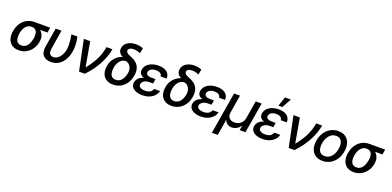

<svg xmlns="http://www.w3.org/2000/svg" viewBox="6 -1902 6591 3230"><g transform="rotate(20 3301.5 -287.5)"><path d="M36.1 -258.8 39.1 -269.5Q51.3 -342.8 89.4 -401.4Q127.4 -460 187.5 -494.1Q247.6 -528.3 324.2 -528.3Q337.9 -525.4 348.1 -513.7Q358.4 -502 372.6 -488.5Q386.7 -475.1 411.1 -465.3Q450.2 -449.2 477.5 -417.7Q504.9 -386.2 516.4 -343.3Q527.8 -300.3 519 -249L517.1 -238.3Q506.8 -172.9 469 -116.2Q431.2 -59.6 371.8 -24.9Q312.5 9.8 236.3 9.8Q158.7 9.8 110.1 -25.6Q61.5 -61 42.5 -121.8Q23.4 -182.6 36.1 -258.8ZM153.8 -269.5 150.9 -258.8Q143.1 -210.9 149.7 -170.7Q156.2 -130.4 180.7 -106.2Q205.1 -82 251.5 -82Q295.9 -82 327.4 -106.2Q358.9 -130.4 377.9 -170.7Q397 -210.9 404.8 -258.8L407.7 -269.5Q415 -314.9 408.4 -352.8Q401.9 -390.6 378.2 -413.6Q354.5 -436.5 309.6 -436.5Q264.2 -436.5 231.9 -413.6Q199.7 -390.6 180.4 -352.8Q161.1 -314.9 153.8 -269.5ZM606 -528.3 590.8 -436.5H309.6L324.2 -528.3Z M697.8 -545.9H801.8L746.6 -207Q738.8 -160.2 747.8 -132.3Q756.8 -104.5 776.4 -92.8Q795.9 -81.1 819.8 -80.6Q862.3 -81.1 898.7 -107.9Q935.1 -134.8 960 -179.2Q984.9 -223.6 993.7 -277.3Q1000 -318.8 999.5 -365.5Q999 -412.1 993.7 -458.7Q988.3 -505.4 979 -545.9H1084.5Q1094.7 -516.1 1100.3 -471.7Q1106 -427.2 1105.5 -376.7Q1105 -326.2 1097.2 -277.3Q1084.5 -200.7 1048.6 -135.3Q1012.7 -69.8 953.4 -30Q894 9.8 810.1 9.8Q718.3 9.8 670.7 -42.7Q623 -95.2 641.6 -209Z M1314 0 1201.2 -545.9H1314.9L1392.1 -109.4H1397.9Q1449.7 -175.3 1485.1 -230.7Q1520.5 -286.1 1543.9 -336.7Q1567.4 -387.2 1582.3 -438Q1597.2 -488.8 1608.4 -545.9H1713.9Q1689.9 -406.7 1615 -267.1Q1540 -127.4 1418.5 0Z M1842.8 -617.7Q1854 -682.1 1912.1 -721.4Q1970.2 -760.7 2060.5 -760.7Q2097.7 -760.7 2127.2 -754.6Q2156.7 -748.5 2188.5 -736.3L2172.4 -642.6Q2152.8 -650.9 2119.1 -659.9Q2085.4 -668.9 2049.8 -668.9Q2008.3 -668.9 1984.9 -654.8Q1961.4 -640.6 1957 -617.7Q1955.1 -606 1960.4 -592.5Q1965.8 -579.1 1984.6 -565.2Q2003.4 -551.3 2040.5 -537.1Q2147 -498 2188 -429.2Q2229 -360.4 2211.9 -261.7L2210 -249.5Q2197.8 -174.8 2158.7 -116.2Q2119.6 -57.6 2059.6 -23.9Q1999.5 9.8 1923.8 9.8Q1847.2 9.8 1797.9 -23.4Q1748.5 -56.6 1729.2 -114.5Q1710 -172.4 1721.7 -246.6L1723.6 -258.8Q1732.9 -314.5 1761.7 -360.8Q1790.5 -407.2 1832 -439Q1873.5 -470.7 1918.5 -481.4V-484.4Q1876 -504.4 1855.7 -538.3Q1835.4 -572.3 1842.8 -617.7ZM1838.9 -263.7 1837.9 -254.9Q1830.6 -206.5 1837.9 -167.5Q1845.2 -128.4 1869.9 -105.2Q1894.5 -82 1938.5 -82Q1982.4 -82 2014.6 -104.5Q2046.9 -127 2067.1 -165.8Q2087.4 -204.6 2095.7 -252.4L2097.7 -263.7Q2104.5 -301.8 2094.5 -338.4Q2084.5 -375 2059.8 -401.6Q2035.2 -428.2 1997.1 -435.5Q1953.1 -436 1920.4 -412.6Q1887.7 -389.2 1866.9 -350.1Q1846.2 -311 1838.9 -263.7Z M2474.1 -284.7H2559.6L2553.2 -238.8H2483.9Q2449.7 -238.8 2421.4 -228Q2393.1 -217.3 2374.8 -198.7Q2356.4 -180.2 2352.1 -156.2Q2346.7 -122.1 2376.5 -100.1Q2406.2 -78.1 2464.4 -78.1Q2521 -78.1 2554 -98.1Q2586.9 -118.2 2603 -158.7H2708Q2697.8 -119.1 2674.1 -88.1Q2650.4 -57.1 2616.2 -35.2Q2582 -13.2 2539.6 -1.7Q2497.1 9.8 2448.7 9.8Q2382.8 9.8 2334 -9.8Q2285.2 -29.3 2260.5 -64.9Q2235.8 -100.6 2243.2 -147.9Q2249 -180.2 2272.5 -211.7Q2295.9 -243.2 2344.5 -263.9Q2393.1 -284.7 2474.1 -284.7ZM2556.6 -262.7H2471.2Q2412.1 -262.7 2375.5 -274.4Q2338.9 -286.1 2319.8 -305.2Q2300.8 -324.2 2295.7 -347.2Q2290.5 -370.1 2293.9 -392.6Q2302.7 -443.4 2336.7 -479Q2370.6 -514.6 2423.6 -533.7Q2476.6 -552.7 2542 -552.7Q2604.5 -552.7 2649.4 -533.7Q2694.3 -514.6 2717.8 -479Q2741.2 -443.4 2737.8 -393.1H2630.9Q2629.9 -427.2 2602.1 -446.3Q2574.2 -465.3 2524.4 -465.8Q2472.2 -465.3 2438.2 -444.1Q2404.3 -422.9 2398.9 -388.7Q2394 -358.4 2418.2 -339.8Q2442.4 -321.3 2496.6 -320.8H2565.9Z M2889.2 -617.7Q2900.4 -682.1 2958.5 -721.4Q3016.6 -760.7 3106.9 -760.7Q3144 -760.7 3173.6 -754.6Q3203.1 -748.5 3234.9 -736.3L3218.8 -642.6Q3199.2 -650.9 3165.5 -659.9Q3131.8 -668.9 3096.2 -668.9Q3054.7 -668.9 3031.2 -654.8Q3007.8 -640.6 3003.4 -617.7Q3001.5 -606 3006.8 -592.5Q3012.2 -579.1 3031 -565.2Q3049.8 -551.3 3086.9 -537.1Q3193.4 -498 3234.4 -429.2Q3275.4 -360.4 3258.3 -261.7L3256.3 -249.5Q3244.1 -174.8 3205.1 -116.2Q3166 -57.6 3106 -23.9Q3045.9 9.8 2970.2 9.8Q2893.6 9.8 2844.2 -23.4Q2794.9 -56.6 2775.6 -114.5Q2756.3 -172.4 2768.1 -246.6L2770 -258.8Q2779.3 -314.5 2808.1 -360.8Q2836.9 -407.2 2878.4 -439Q2919.9 -470.7 2964.8 -481.4V-484.4Q2922.4 -504.4 2902.1 -538.3Q2881.8 -572.3 2889.2 -617.7ZM2885.3 -263.7 2884.3 -254.9Q2877 -206.5 2884.3 -167.5Q2891.6 -128.4 2916.3 -105.2Q2940.9 -82 2984.9 -82Q3028.8 -82 3061 -104.5Q3093.3 -127 3113.5 -165.8Q3133.8 -204.6 3142.1 -252.4L3144 -263.7Q3150.9 -301.8 3140.9 -338.4Q3130.9 -375 3106.2 -401.6Q3081.5 -428.2 3043.5 -435.5Q2999.5 -436 2966.8 -412.6Q2934.1 -389.2 2913.3 -350.1Q2892.6 -311 2885.3 -263.7Z M3520.5 -284.7H3606L3599.6 -238.8H3530.3Q3496.1 -238.8 3467.8 -228Q3439.5 -217.3 3421.1 -198.7Q3402.8 -180.2 3398.4 -156.2Q3393.1 -122.1 3422.9 -100.1Q3452.6 -78.1 3510.7 -78.1Q3567.4 -78.1 3600.3 -98.1Q3633.3 -118.2 3649.4 -158.7H3754.4Q3744.1 -119.1 3720.5 -88.1Q3696.8 -57.1 3662.6 -35.2Q3628.4 -13.2 3585.9 -1.7Q3543.5 9.8 3495.1 9.8Q3429.2 9.8 3380.4 -9.8Q3331.5 -29.3 3306.9 -64.9Q3282.2 -100.6 3289.6 -147.9Q3295.4 -180.2 3318.8 -211.7Q3342.3 -243.2 3390.9 -263.9Q3439.5 -284.7 3520.5 -284.7ZM3603 -262.7H3517.6Q3458.5 -262.7 3421.9 -274.4Q3385.3 -286.1 3366.2 -305.2Q3347.2 -324.2 3342 -347.2Q3336.9 -370.1 3340.3 -392.6Q3349.1 -443.4 3383.1 -479Q3417 -514.6 3470 -533.7Q3522.9 -552.7 3588.4 -552.7Q3650.9 -552.7 3695.8 -533.7Q3740.7 -514.6 3764.2 -479Q3787.6 -443.4 3784.2 -393.1H3677.2Q3676.3 -427.2 3648.4 -446.3Q3620.6 -465.3 3570.8 -465.8Q3518.6 -465.3 3484.6 -444.1Q3450.7 -422.9 3445.3 -388.7Q3440.4 -358.4 3464.6 -339.8Q3488.8 -321.3 3543 -320.8H3612.3Z M3766.1 202.1 3890.6 -545.9H3997.1L3943.8 -225.6Q3937 -185.5 3949.7 -154.8Q3962.4 -124 3991.2 -106.9Q4020 -89.8 4062 -89.8Q4104.5 -89.8 4138.9 -106.9Q4173.3 -124 4196 -154.8Q4218.8 -185.5 4225.1 -225.6L4278.3 -545.9H4384.8L4293.9 0H4189.5L4204.1 -80.1H4199.2Q4171.9 -39.6 4131.1 -17.8Q4090.3 3.9 4046.4 3.4Q4002.9 3.9 3969.2 -17.8Q3935.5 -39.6 3922.4 -80.1H3917.5L3870.6 202.1Z M4625.5 -284.7H4710.9L4704.6 -238.8H4635.3Q4601.1 -238.8 4572.8 -228Q4544.4 -217.3 4526.1 -198.7Q4507.8 -180.2 4503.4 -156.2Q4498 -122.1 4527.8 -100.1Q4557.6 -78.1 4615.7 -78.1Q4672.4 -78.1 4705.3 -98.1Q4738.3 -118.2 4754.4 -158.7H4859.4Q4849.1 -119.1 4825.4 -88.1Q4801.8 -57.1 4767.6 -35.2Q4733.4 -13.2 4690.9 -1.7Q4648.4 9.8 4600.1 9.8Q4534.2 9.8 4485.4 -9.8Q4436.5 -29.3 4411.9 -64.9Q4387.2 -100.6 4394.5 -147.9Q4400.4 -180.2 4423.8 -211.7Q4447.3 -243.2 4495.8 -263.9Q4544.4 -284.7 4625.5 -284.7ZM4708 -262.7H4622.6Q4563.5 -262.7 4526.9 -274.4Q4490.2 -286.1 4471.2 -305.2Q4452.1 -324.2 4447 -347.2Q4441.9 -370.1 4445.3 -392.6Q4454.1 -443.4 4488 -479Q4522 -514.6 4575 -533.7Q4627.9 -552.7 4693.4 -552.7Q4755.9 -552.7 4800.8 -533.7Q4845.7 -514.6 4869.1 -479Q4892.6 -443.4 4889.2 -393.1H4782.2Q4781.2 -427.2 4753.4 -446.3Q4725.6 -465.3 4675.8 -465.8Q4623.5 -465.3 4589.6 -444.1Q4555.7 -422.9 4550.3 -388.7Q4545.4 -358.4 4569.6 -339.8Q4593.8 -321.3 4647.9 -320.8H4717.3ZM4662.6 -609.9 4718.8 -776.9H4824.2L4731.4 -609.9Z M5067.4 0 4954.6 -545.9H5068.4L5145.5 -109.4H5151.4Q5203.1 -175.3 5238.5 -230.7Q5273.9 -286.1 5297.4 -336.7Q5320.8 -387.2 5335.7 -438Q5350.6 -488.8 5361.8 -545.9H5467.3Q5443.4 -406.7 5368.4 -267.1Q5293.5 -127.4 5171.9 0Z M5673.8 11.2Q5595.7 10.7 5543.7 -24.9Q5491.7 -60.5 5470.5 -124.8Q5449.2 -189 5462.9 -274.4Q5476.6 -358.4 5517.6 -420.9Q5558.6 -483.4 5620.6 -518.1Q5682.6 -552.7 5758.3 -552.7Q5836.4 -552.7 5888.2 -516.8Q5939.9 -481 5961.4 -416.5Q5982.9 -352.1 5968.8 -266.1Q5955.6 -182.6 5914.3 -120.4Q5873 -58.1 5811.3 -23.7Q5749.5 10.7 5673.8 11.2ZM5679.7 -77.6Q5731 -78.1 5769 -105Q5807.1 -131.8 5831.3 -176.5Q5855.5 -221.2 5863.8 -274.9Q5872.6 -326.2 5864 -369.1Q5855.5 -412.1 5828.1 -438.2Q5800.8 -464.4 5752 -463.9Q5701.2 -464.4 5662.8 -437Q5624.5 -409.7 5600.3 -364.7Q5576.2 -319.8 5567.9 -266.1Q5559.1 -215.3 5567.4 -172.4Q5575.7 -129.4 5603.3 -103.8Q5630.9 -78.1 5679.7 -77.6Z M6032.7 -258.8 6035.6 -269.5Q6047.9 -342.8 6085.9 -401.4Q6124 -460 6184.1 -494.1Q6244.1 -528.3 6320.8 -528.3Q6334.5 -525.4 6344.7 -513.7Q6355 -502 6369.1 -488.5Q6383.3 -475.1 6407.7 -465.3Q6446.8 -449.2 6474.1 -417.7Q6501.5 -386.2 6512.9 -343.3Q6524.4 -300.3 6515.6 -249L6513.7 -238.3Q6503.4 -172.9 6465.6 -116.2Q6427.7 -59.6 6368.4 -24.9Q6309.1 9.8 6232.9 9.8Q6155.3 9.8 6106.7 -25.6Q6058.1 -61 6039.1 -121.8Q6020 -182.6 6032.7 -258.8ZM6150.4 -269.5 6147.5 -258.8Q6139.6 -210.9 6146.2 -170.7Q6152.8 -130.4 6177.2 -106.2Q6201.7 -82 6248 -82Q6292.5 -82 6324 -106.2Q6355.5 -130.4 6374.5 -170.7Q6393.6 -210.9 6401.4 -258.8L6404.3 -269.5Q6411.6 -314.9 6405 -352.8Q6398.4 -390.6 6374.8 -413.6Q6351.1 -436.5 6306.2 -436.5Q6260.7 -436.5 6228.5 -413.6Q6196.3 -390.6 6177 -352.8Q6157.7 -314.9 6150.4 -269.5ZM6602.5 -528.3 6587.4 -436.5H6306.2L6320.8 -528.3Z"/></g></svg>

Font: Inter Tight Medium
Style: Italic
Weight: 500
Italic angle: -9.39999°
Designer: Rasmus Andersson
Foundry: rsms
Version: Version 3.004